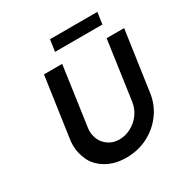

<svg xmlns="http://www.w3.org/2000/svg" viewBox="-196 -1031 1154 1197"><g transform="rotate(-30 381.5 -433.0)"><path d="M373 6Q290 6 230 -29.5Q170 -65 145.5 -119Q121 -173 121 -226Q121 -247 124 -269L186 -701H317L257 -278Q255 -264 255 -251Q255 -220 269 -189Q283 -158 315.5 -136Q348 -114 390 -114Q436 -114 476.5 -136Q517 -158 543.5 -194.5Q570 -231 577 -278L637 -701H763L701 -269Q690 -190 643.5 -127.5Q597 -65 527 -29.5Q457 6 373 6ZM316 -788 328 -872H669L657 -788Z"/></g></svg>

Font: Lexend Med
Style: Italic
Weight: 500
Italic angle: -8.13011°
Designer: Bonnie Shaver-Troup, Thomas Jockin
Foundry: Lexend
Version: Version 1.007